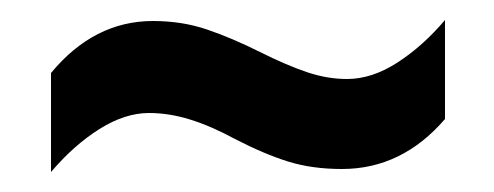

<svg xmlns="http://www.w3.org/2000/svg" viewBox="-20 -532 494 192"><path d="M215 -393Q191 -406 170 -412.5Q149 -419 129 -419Q105 -419 79.5 -403Q54 -387 31 -360V-459Q74 -511 133 -511Q162 -511 187 -502.5Q212 -494 240 -480Q266 -467 286.5 -460Q307 -453 327 -453Q352 -453 377.5 -469.5Q403 -486 425 -512V-413Q382 -363 322 -363Q292 -363 268 -370.5Q244 -378 215 -393Z"/></svg>

Font: Noto Sans Kannada UI ExtraCondensed SemiBold
Style: Regular
Weight: 600
Width: 2
Designer: Jelle Bosma - Monotype Design Team
Foundry: Monotype Imaging Inc.
Version: Version 2.005; ttfautohint (v1.8.4.7-5d5b)